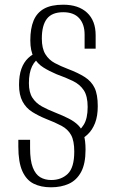

<svg xmlns="http://www.w3.org/2000/svg" viewBox="-20 -613 494 817"><path d="M197 184Q154 184 123 168.5Q92 153 75 115Q58 77 58 11V-18H108V17Q108 70 119.5 99.5Q131 129 151 141Q171 153 198 153Q241 153 268.5 126.5Q296 100 296 32Q296 -14 282.5 -38.5Q269 -63 242 -77.5Q215 -92 176 -107Q144 -120 117.5 -136.5Q91 -153 76 -181Q61 -209 61 -252Q61 -292 71 -320Q81 -348 100 -366Q119 -384 146 -394L157 -372Q130 -359 116.5 -331Q103 -303 103 -259Q103 -220 118 -197Q133 -174 158.5 -160Q184 -146 215 -134Q248 -121 272.5 -108.5Q297 -96 313 -80Q329 -64 336.5 -39.5Q344 -15 344 24Q344 84 325 119Q306 154 273 169Q240 184 197 184ZM310 -13 294 -41Q320 -56 336.5 -82.5Q353 -109 353 -158Q353 -204 336.5 -229Q320 -254 290 -268.5Q260 -283 221 -297Q190 -310 164.5 -326Q139 -342 124 -369Q109 -396 109 -441Q109 -492 123 -525.5Q137 -559 167.5 -576Q198 -593 249 -593Q314 -593 350.5 -559Q387 -525 387 -463V-406H340V-466Q340 -510 317 -535.5Q294 -561 249 -561Q201 -561 179.5 -533Q158 -505 158 -449Q158 -407 173 -382.5Q188 -358 213.5 -344.5Q239 -331 268 -320Q313 -303 341 -285Q369 -267 382.5 -239Q396 -211 396 -161Q396 -119 384.5 -89.5Q373 -60 353.5 -41.5Q334 -23 310 -13Z"/></svg>

Font: Alumni Sans Light
Style: Regular
Weight: 300
Version: Version 1.018